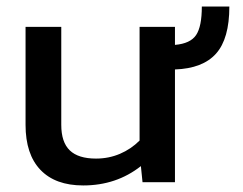

<svg xmlns="http://www.w3.org/2000/svg" viewBox="-20 -556 742 586"><path d="M58 -175V-474H167V-175Q167 -122 193 -97Q219 -72 273 -72Q312 -72 346 -86.5Q380 -101 406 -127V-474H514V-419Q561 -423 578.5 -449Q596 -475 596 -536H680Q680 -438 639.5 -392.5Q599 -347 514 -344V0H415L410 -49Q335 10 234 10Q149 10 103.5 -37.5Q58 -85 58 -175Z"/></svg>

Font: Kanit
Style: Regular
Weight: 400
Designer: Katatrad Team
Foundry: Cadson Demak
Version: Version 1.001